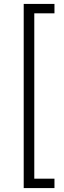

<svg xmlns="http://www.w3.org/2000/svg" viewBox="-20 -800 325 980"><path d="M101 160H258V112H155V-732H258V-780H101Z"/></svg>

Font: Resamitz
Style: Regular
Weight: 500
Designer: gluk
Foundry: gluk
Version: Version 0.047